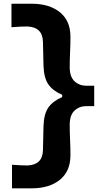

<svg xmlns="http://www.w3.org/2000/svg" viewBox="-20 -875 542 1030"><path d="M44.4 135.3V8.8Q70.3 10.7 91.3 11.7Q112.3 12.7 127 12.7Q208.5 9.3 210.4 -68.8L213.4 -199.7Q215.8 -265.1 240 -299.1Q264.2 -333 313.5 -354V-366.7Q264.2 -387.2 240 -421.6Q215.8 -456.1 213.4 -520.5L210.4 -650.9Q208.5 -729.5 127 -732.9Q112.8 -732.9 91.3 -732.2Q69.8 -731.4 41.5 -729V-855H149.9Q244.6 -855 301.3 -809.3Q357.9 -763.7 357.9 -678.2Q357.9 -637.2 356 -596.7Q354 -556.2 354 -515.1Q354 -462.9 379.9 -439Q405.8 -415 443.4 -415H485.4V-305.7H443.4Q405.8 -305.7 379.9 -281.7Q354 -257.8 354 -205.6Q354 -164.6 356 -123.8Q357.9 -83 357.9 -42Q357.9 43.5 301.3 89.4Q244.6 135.3 149.9 135.3Z"/></svg>

Font: Pinar-DS3-FD Bold
Style: Regular
Weight: 700
Designer: Amin Abedi
Version: Version 3.000